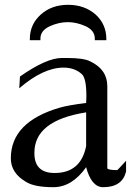

<svg xmlns="http://www.w3.org/2000/svg" viewBox="-20 -766 555 798"><path d="M148 -599V-606Q148 -639 187 -657Q225 -674 262 -674Q298 -674 336 -657Q374 -639 374 -606V-599H422V-604Q422 -665 377 -706Q331 -746 263 -746Q195 -746 150 -706Q104 -665 104 -604V-599ZM338 -159Q316 -47 207 -47Q123 -47 123 -129Q121 -265 338 -299ZM244 -485Q291 -485 321 -457Q339 -439 339 -367Q339 -365 339 -362L338 -338Q265 -329 230 -319Q25 -260 25 -108Q25 -46 90 -9Q125 12 202 12Q279 12 338 -71Q360 12 409 12Q488 12 504 -53V-98Q469 -59 467 -59Q432 -59 426 -66V-408Q426 -477 355 -511Q328 -525 259 -525H237Q173 -525 63 -448L60 -399Q160 -485 244 -485Z"/></svg>

Font: Sawarabi Mincho
Style: Regular
Weight: 400
Version: Version 1.082; ttfautohint (v1.8.4.7-5d5b)